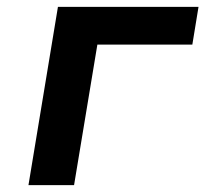

<svg xmlns="http://www.w3.org/2000/svg" viewBox="-20 -540 640 560"><path d="M63 0 149 -520H559L541 -410H264L196 0Z"/></svg>

Font: Iosevka Aile Extrabold Oblique
Style: Regular
Weight: 800
Italic angle: -9°
Designer: Belleve Invis
Foundry: Belleve Invis
Version: Version 31.1.0; ttfautohint (v1.8.4)